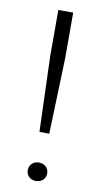

<svg xmlns="http://www.w3.org/2000/svg" viewBox="-80 -707 397 750"><g transform="rotate(10 118.5 -331.5)"><path d="M118 5C142 5 157 -11 157 -31C157 -52 142 -68 118 -68C95 -68 80 -52 80 -31C80 -11 95 5 118 5ZM138 -186 148 -486V-668H89V-486L99 -186Z"/></g></svg>

Font: Gantari Light
Style: Regular
Weight: 300
Designer: Anugrah Pasau
Foundry: Lafontype
Version: Version 1.000